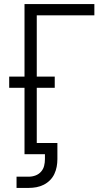

<svg xmlns="http://www.w3.org/2000/svg" viewBox="-20 -755 540 940"><path d="M61 165V110H121Q138 110 154 104Q170 98 181 85.5Q192 73 196 57Q200 41 200 24V0H100V-325H25V-380H100V-735H442V-680H160V-380H248V-325H160V-55H261V24Q261 43 257.5 61.5Q254 80 246 97Q238 114 224.5 127.5Q211 141 194 149.5Q177 158 158.5 161.5Q140 165 121 165Z"/></svg>

Font: Iosevka Term Light
Style: Regular
Weight: 300
Monospace: yes
Designer: Belleve Invis
Foundry: Belleve Invis
Version: Version 9.0.1; ttfautohint (v1.8.3)